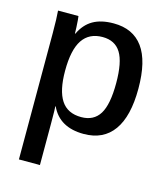

<svg xmlns="http://www.w3.org/2000/svg" viewBox="-111 -624 797 918"><g transform="rotate(15 287.0 -165.0)"><path d="M532.7 -266.6Q532.7 -130.4 482.7 -60.3Q432.6 9.8 335.4 9.8Q215.8 9.8 172.9 -82.5H170.4Q172.4 -75.7 172.4 2.4V207.5H68.4V-416Q68.4 -455.6 67.4 -483.6Q66.4 -511.7 64.9 -528.3H166Q167 -524.9 168.2 -509Q169.4 -493.2 170.4 -474.1Q171.4 -455.1 171.4 -442.9H173.3Q196.3 -491.7 236.3 -514.9Q276.4 -538.1 338.4 -538.1Q434.6 -538.1 483.6 -470.9Q532.7 -403.8 532.7 -266.6ZM423.3 -265.1Q423.3 -368.7 394.5 -415Q365.7 -461.4 304.2 -461.4Q237.8 -461.4 204.8 -412.1Q171.9 -362.8 171.9 -259.3Q171.9 -161.6 203.6 -113.3Q235.4 -64.9 303.2 -64.9Q365.2 -64.9 394.3 -112.1Q423.3 -159.2 423.3 -265.1Z"/></g></svg>

Font: Arimo Medium
Style: Regular
Weight: 500
Designer: Steve Matteson
Foundry: Monotype Imaging Inc.
Version: Version 1.33